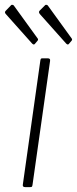

<svg xmlns="http://www.w3.org/2000/svg" viewBox="-39 -770 316 790"><path d="M95 -11Q94 -4 92.5 -2Q91 0 83 0H66Q59 0 56.5 -2.5Q54 -5 55 -11L127 -521Q128 -527 129.5 -528.5Q131 -530 136 -530H158Q163 -530 165.5 -527.5Q168 -525 167 -519ZM7 -749Q9 -751 13 -750Q17 -749 18 -747L115 -613Q117 -611 117.5 -608.5Q118 -606 116 -603L105 -590Q102 -586 99 -587Q96 -588 93 -591L-14 -711Q-22 -719 -16 -725ZM147 -749Q149 -751 153 -750Q157 -749 158 -747L255 -613Q257 -611 257.5 -608Q258 -605 256 -603L245 -590Q242 -586 239 -587Q236 -588 233 -591L126 -711Q118 -720 124 -726Z"/></svg>

Font: Libre Franklin Thin Thin
Style: Italic
Weight: 250
Italic angle: -8°
Version: Version 3.000